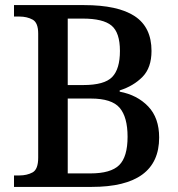

<svg xmlns="http://www.w3.org/2000/svg" viewBox="-20 -734 699 754"><path d="M35 0V-45H56Q86 -45 108 -57Q130 -69 130 -115V-602Q130 -645 108 -657Q86 -669 56 -669H35V-714H310Q443 -714 509 -670.5Q575 -627 575 -534Q575 -468 539.5 -432Q504 -396 450 -379V-374Q519 -361 562 -316Q605 -271 605 -194Q605 0 340 0ZM307 -400Q390 -400 420.5 -431.5Q451 -463 451 -534Q451 -606 418 -633.5Q385 -661 305 -661H246V-400ZM335 -53Q415 -53 448 -85.5Q481 -118 481 -197Q481 -274 450 -310.5Q419 -347 337 -347H246V-53Z"/></svg>

Font: Noto Serif Bengali Medium
Style: Regular
Weight: 500
Designer: Juan Bruce, Universal Thirst, Indian Type Foundry and the Monotype Design Team.
Foundry: Monotype Imaging Inc.
Version: Version 2.003; ttfautohint (v1.8.4.7-5d5b)